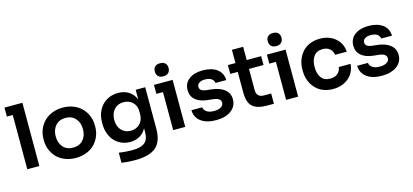

<svg xmlns="http://www.w3.org/2000/svg" viewBox="-75 -1343 4603 2142"><g transform="rotate(-15 2227.0 -272.5)"><path d="M225.1 0H85.9V-626H18.1V-730H225.1Z M644.5 19Q575.2 19 518.1 -4.2Q460.9 -27.3 424.3 -66.4Q387.7 -105.5 367.7 -155.3Q347.7 -205.1 347.7 -259.8V-280.8Q347.7 -336.9 368.4 -387.7Q389.2 -438.5 426.5 -477.3Q463.9 -516.1 520.5 -539.1Q577.1 -562 644.5 -562Q711.4 -562 768.1 -539.1Q824.7 -516.1 862.1 -477.3Q899.4 -438.5 920.2 -387.7Q940.9 -336.9 940.9 -280.8V-259.8Q940.9 -205.1 920.9 -155.3Q900.9 -105.5 864.3 -66.4Q827.6 -27.3 770.5 -4.2Q713.4 19 644.5 19ZM644.5 -100.1Q718.3 -100.1 760 -147.7Q801.8 -195.3 801.8 -271Q801.8 -346.7 759.3 -394.8Q716.8 -442.9 644.5 -442.9Q571.8 -442.9 529.3 -395Q486.8 -347.2 486.8 -271Q486.8 -195.3 528.3 -147.7Q569.8 -100.1 644.5 -100.1Z M1274.4 213.9Q1191.9 213.9 1119.6 203.1V86.9Q1209.5 98.1 1273.4 98.1Q1373 98.1 1417.7 61.3Q1462.4 24.4 1462.4 -56.2V-105Q1435.5 -52.2 1387 -24.2Q1338.4 3.9 1274.4 3.9Q1201.2 3.9 1144 -32.5Q1086.9 -68.8 1056.6 -130.9Q1026.4 -192.9 1026.4 -269V-290Q1026.4 -366.2 1058.3 -427.7Q1090.3 -489.3 1148.9 -524.7Q1207.5 -560.1 1282.2 -560.1Q1353.5 -560.1 1405.3 -527.1Q1457 -494.1 1483.4 -432.1V-543H1593.3V-64Q1593.3 83.5 1517.1 148.7Q1440.9 213.9 1274.4 213.9ZM1314.5 -115.2Q1377 -115.2 1418.7 -156.2Q1460.4 -197.3 1460.4 -267.1V-301.8Q1460.4 -367.7 1418 -406.2Q1375.5 -444.8 1314.5 -444.8Q1248 -444.8 1206.8 -399.4Q1165.5 -354 1165.5 -278.8Q1165.5 -204.1 1207 -159.7Q1248.5 -115.2 1314.5 -115.2Z M1821.8 -607.9Q1782.2 -607.9 1762.2 -628.7Q1742.2 -649.4 1742.2 -684.1Q1742.2 -718.8 1762 -738.8Q1781.7 -758.8 1821.8 -758.8Q1860.8 -758.8 1880.9 -738.5Q1900.9 -718.3 1900.9 -684.1Q1900.9 -649.4 1880.9 -628.7Q1860.8 -607.9 1821.8 -607.9ZM1910.2 0H1771V-439H1694.8V-543H1910.2Z M2266.6 17.1Q2154.8 17.1 2091.3 -30.3Q2027.8 -77.6 2024.9 -162.1H2149.9Q2152.3 -130.9 2182.4 -109.4Q2212.4 -87.9 2268.6 -87.9Q2318.4 -87.9 2348.1 -106Q2377.9 -124 2377.9 -154.8Q2377.9 -182.6 2355 -198.5Q2332 -214.4 2278.8 -219.2L2231 -224.1Q2139.2 -233.9 2090.3 -276.4Q2041.5 -318.8 2041.5 -388.2Q2041.5 -469.2 2101.8 -514.2Q2162.1 -559.1 2260.7 -559.1Q2362.8 -559.1 2423.8 -514.2Q2484.9 -469.2 2487.8 -386.2H2362.8Q2360.4 -416 2333.7 -435.1Q2307.1 -454.1 2259.8 -454.1Q2216.3 -454.1 2191.9 -437.5Q2167.5 -420.9 2167.5 -393.1Q2167.5 -367.2 2187 -353Q2206.5 -338.9 2250.5 -334L2298.8 -329.1Q2395.5 -318.8 2449.7 -275.4Q2503.9 -231.9 2503.9 -160.2Q2503.9 -80.1 2439 -31.5Q2374 17.1 2266.6 17.1Z M2932.6 6.8H2854.5Q2738.8 6.8 2686.8 -40.3Q2634.8 -87.4 2634.8 -204.1V-440.9H2548.3V-543H2635.7V-695.8H2765.6V-543H2932.6V-440.9H2764.6V-194.8Q2764.6 -154.8 2786.1 -133.3Q2807.6 -111.8 2847.7 -111.8H2932.6Z M3126 -607.9Q3086.4 -607.9 3066.4 -628.7Q3046.4 -649.4 3046.4 -684.1Q3046.4 -718.8 3066.2 -738.8Q3085.9 -758.8 3126 -758.8Q3165 -758.8 3185.1 -738.5Q3205.1 -718.3 3205.1 -684.1Q3205.1 -649.4 3185.1 -628.7Q3165 -607.9 3126 -607.9ZM3214.4 0H3075.2V-439H2999V-543H3214.4Z M3614.7 19Q3560.5 19 3514.4 3.2Q3468.3 -12.7 3436.3 -39.6Q3404.3 -66.4 3381.8 -102.5Q3359.4 -138.7 3348.6 -178.7Q3337.9 -218.8 3337.9 -261.2V-279.8Q3337.9 -335 3355.7 -385.3Q3373.5 -435.5 3407.2 -475.3Q3440.9 -515.1 3494.4 -538.6Q3547.9 -562 3613.8 -562Q3720.7 -562 3791.3 -501.7Q3861.8 -441.4 3868.2 -344.2H3732.9Q3727.5 -387.7 3696.3 -414.8Q3665 -441.9 3613.8 -441.9Q3546.4 -441.9 3511.7 -395.5Q3477.1 -349.1 3477.1 -271Q3477.1 -193.8 3511 -147.5Q3544.9 -101.1 3614.7 -101.1Q3667.5 -101.1 3700 -128.9Q3732.4 -156.7 3737.8 -202.1H3873Q3867.2 -103 3794.9 -42Q3722.7 19 3614.7 19Z M4180.7 17.1Q4068.8 17.1 4005.4 -30.3Q3941.9 -77.6 3939 -162.1H4064Q4066.4 -130.9 4096.4 -109.4Q4126.5 -87.9 4182.6 -87.9Q4232.4 -87.9 4262.2 -106Q4292 -124 4292 -154.8Q4292 -182.6 4269 -198.5Q4246.1 -214.4 4192.9 -219.2L4145 -224.1Q4053.2 -233.9 4004.4 -276.4Q3955.6 -318.8 3955.6 -388.2Q3955.6 -469.2 4015.9 -514.2Q4076.2 -559.1 4174.8 -559.1Q4276.9 -559.1 4337.9 -514.2Q4398.9 -469.2 4401.9 -386.2H4276.9Q4274.4 -416 4247.8 -435.1Q4221.2 -454.1 4173.8 -454.1Q4130.4 -454.1 4106 -437.5Q4081.5 -420.9 4081.5 -393.1Q4081.5 -367.2 4101.1 -353Q4120.6 -338.9 4164.6 -334L4212.9 -329.1Q4309.6 -318.8 4363.8 -275.4Q4418 -231.9 4418 -160.2Q4418 -80.1 4353 -31.5Q4288.1 17.1 4180.7 17.1Z"/></g></svg>

Font: Sora SemiBold
Style: Regular
Weight: 600
Designer: Jonathan Barnbrook, Julián Moncada
Foundry: Barnbrook Fonts
Version: Version 2.000